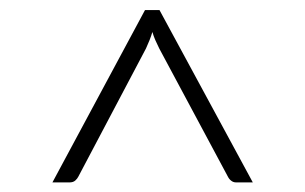

<svg xmlns="http://www.w3.org/2000/svg" viewBox="-20 -728 620 390"><path d="M493.5 -357.5H459.5Q454 -357.5 449.8 -360.8Q445.5 -364 443 -369L303.5 -629.5Q299 -638.5 295.5 -646.5Q292 -654.5 289.5 -663Q287 -654.5 283.8 -646.5Q280.5 -638.5 276.5 -629.5L139 -369Q137 -365 132.8 -361.2Q128.5 -357.5 121.5 -357.5H86.5L274.5 -707.5H304Z"/></svg>

Font: LatoLatin Light
Style: Regular
Weight: 300
Designer: Lukasz Dziedzic with Adam Twardoch and Botio Nikoltchev
Foundry: tyPoland Lukasz Dziedzic
Version: Version 2.015; 2015-08-06; http://www.latofonts.com/